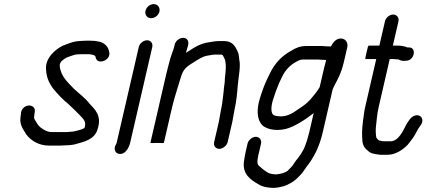

<svg xmlns="http://www.w3.org/2000/svg" viewBox="-20 -692 2112 939"><path d="M514.1 -438 512 -446C507.3 -465.7 489.2 -482.7 466.7 -488L443.6 -492C436.4 -492.7 428.5 -493 419.8 -493H400.8C387.6 -493 366.6 -491.2 354.1 -490C331.5 -486.6 305.8 -475.9 286 -468C248.2 -449.3 199.8 -405.7 205.3 -352C206.7 -312.2 221.8 -282.4 242.1 -256C263.5 -230.5 286.8 -205 313.5 -184C335.1 -163.8 355.6 -144.4 374.6 -124C387.3 -110.9 404.1 -95.2 393.2 -66C383.7 -60.5 375.7 -57.6 364.7 -55C354 -52.7 341.8 -48 329.1 -48C321.6 -47.3 314.4 -46.7 307.6 -46H233.6C210.1 -46 192.8 -58.4 180.5 -67C168.6 -75.6 162.2 -86.5 154.9 -99C150.8 -104.3 145.3 -113.8 146.9 -121C148.2 -131 149.3 -139.5 150.4 -149C152.4 -174.9 117.6 -187.1 94.4 -164C79.4 -149.1 84.3 -135.7 79.8 -116C75.8 -78.8 95.8 -56.6 109.6 -33C130 -6.5 167.9 20 218.4 20H272.4C279.7 20 287.5 19.7 295.6 19C313 19 329.9 17.5 345.8 14C390.3 1.5 439.6 -8.3 455.9 -56C481.2 -127 443.5 -157 416.2 -187C395.9 -213.4 367.4 -233.5 342.3 -257C312.2 -289.2 277.5 -317.3 272.2 -369C270 -390.7 292.9 -402.5 304.7 -410C313.2 -413.8 329 -419.1 338.4 -422C349.2 -426.8 370.8 -427 385.6 -427H404.6C420.9 -427 439.8 -425.5 446.3 -417L448.4 -409C458.4 -371.8 524.8 -398.2 514.1 -438Z M658.7 -462 550.6 6C549.5 10.8 546.6 14.8 544.6 19C535.6 38.6 544.2 55.5 558.3 59.5C588.8 68.3 610 34.8 616.6 6L724.7 -462C728.8 -480 717 -495 699.3 -495C681.6 -495 662.8 -480 658.7 -462ZM691.5 -639C687.1 -620 699.4 -603 719.2 -603C737.8 -603 755.6 -617.5 759.8 -636C764.1 -654.7 750.8 -672 732.1 -672C713.6 -672 695.8 -657.5 691.5 -639Z M834.4 -474 831.9 -463C830.7 -457.7 829.2 -452.7 827.4 -448L822.2 -434C816.4 -417.8 810.1 -398.9 804.8 -376C800.9 -362 797.3 -348 794.1 -334L715.6 6C715.2 8 726.1 8.3 748.4 7C770.1 8.3 781.2 8 781.6 6L820.6 -163C829.4 -201.2 842.8 -243.3 852.7 -276C855 -286.1 858.9 -294.2 861 -303C863.6 -311.7 866.1 -319.3 868.3 -326C880.4 -360.2 903.3 -372.5 929.8 -389C950.1 -401.7 970.4 -416.1 995 -420C1006.7 -421 1017.9 -425 1031.1 -425H1063.1C1063.8 -425 1065 -424.3 1066.7 -423C1068.7 -423 1069.6 -422.7 1069.4 -422C1071.8 -418 1074.6 -412.7 1077.7 -406C1082.8 -395.6 1082 -389.2 1084 -377C1085.2 -355.7 1082.5 -330 1079.6 -306C1080.6 -289.3 1074.2 -264.2 1074 -247L1071.9 -229C1069 -204.7 1066.4 -179.1 1060.3 -153C1059.6 -147 1058.6 -141 1057.2 -135C1054.4 -123.1 1052.8 -107.5 1050.2 -96L1027.3 3C1023.3 20.4 1034.6 36 1052.2 36C1069.7 36 1089.3 20.4 1093.3 3L1116.2 -96C1118.8 -107.6 1120.5 -123.2 1123.2 -135C1124.9 -142.3 1126.1 -149.3 1127 -156C1136.8 -198.2 1139.7 -236.5 1142.8 -274C1146.2 -316 1157.9 -366.1 1150.3 -400C1147.7 -418.6 1149 -426.2 1140.5 -444C1130.1 -466.4 1115.1 -491 1078.4 -491H1046.4C1031.6 -491 1014.4 -486.6 1000 -485C962.1 -479.4 931.4 -461.5 903 -442C897.8 -439.3 893.1 -436.3 889 -433C891.2 -442.6 895.2 -451.5 897.9 -463L900.4 -474C904.7 -492.3 893.7 -507 875.6 -507C857.5 -507 838.7 -492.3 834.4 -474Z M1540.8 -467H1479.8C1447.3 -467 1427.1 -458 1404.5 -444C1360.1 -420.1 1324.3 -383.7 1299.9 -333L1284.5 -301C1270.6 -271.2 1259.8 -239.8 1249.3 -205C1235.2 -156.8 1238 -115.8 1254 -91C1270.5 -62 1321.4 -48.8 1376.1 -61C1419.8 -71.3 1479.6 -111 1514.1 -139L1492.4 -45C1490.2 -35.7 1488 -27.3 1485.6 -20C1482.1 -4.6 1476.2 9.1 1471.9 22C1463.1 46.8 1440.8 78.6 1426.1 95L1413.9 113C1412.6 115.7 1411.1 118 1409.3 120C1402.6 126.5 1395 135.5 1388.2 142C1372.3 154.9 1353.2 157.9 1330.8 161C1327.5 161 1323.6 160.7 1319.1 160C1310.9 160 1300.9 156.5 1295.2 155L1286.4 150C1272.4 142.1 1257.9 128.7 1246.5 119C1231.9 107.5 1241.6 75.4 1247.9 48L1256.7 10C1260.7 -7.2 1248.5 -23 1231.3 -23C1214.2 -23 1194.7 -7.2 1190.7 10L1181.9 48C1177.6 66.9 1175 84.9 1172.5 102C1166.9 159 1203.3 186.1 1242 208L1256.1 216C1272.4 222.7 1295.9 227 1320.6 227L1339.1 225C1362.2 220.1 1373.3 218.7 1396.4 206C1425 191.4 1436.8 176.6 1457.2 155C1464 146.4 1470.1 136 1476.7 127C1513.6 81 1541.5 28.2 1558.4 -45L1606.9 -255L1615 -273C1637.6 -314.8 1650.4 -339.8 1661.6 -388L1678.4 -461C1683.1 -481.3 1671.8 -499.5 1654.1 -503C1631.7 -507 1613 -494 1598.1 -464C1596.3 -464.7 1594.7 -465 1593.4 -465H1584.4C1570.3 -465 1554.9 -468.1 1540.8 -467ZM1569.1 -399H1575.1L1573.7 -393C1570.3 -381 1567 -368.3 1564 -355L1543.4 -266C1530.5 -243.1 1513.2 -223.3 1497.3 -205C1477.1 -183.3 1466.9 -176.7 1436 -156C1408.5 -137 1400.3 -132.1 1374.9 -125C1356 -121.4 1336.9 -122.8 1323.3 -127C1301.8 -132.7 1305.4 -172.7 1314.6 -202C1323.9 -232.2 1333.9 -260.1 1345 -286L1360.4 -318C1375.3 -349 1398.6 -373.3 1425.6 -388C1440 -395.6 1446 -401 1464.6 -401H1529.6C1541.2 -401 1557.4 -399 1569.1 -399Z M1862.8 -588 1835.3 -469H1783.3C1780.6 -469 1777.1 -458 1772.7 -436C1766.9 -414 1765.4 -403 1768 -403H1820L1765.6 -167C1762.9 -155.7 1761.1 -144.7 1759.9 -134C1753.3 -90.6 1748.8 -49.8 1751.5 -15C1752.3 9.6 1755.6 20.5 1768.7 36C1775.8 42.7 1781.9 48 1787 52C1800.8 60.6 1820 62.6 1841 65H1875C1915.3 65 1949.8 40.1 1973.1 17C1981.4 7.3 1990.6 -6 1998.7 -16C2013.2 -35.9 2022.1 -60.9 2037.5 -80C2057.7 -107.7 2038.5 -135 2009.8 -127C1989.9 -121.5 1977.7 -100.7 1967.2 -83C1951.9 -53.5 1929 -1 1890.2 -1H1857.2C1854.7 -1.7 1851.8 -2 1848.5 -2C1843.4 -3.3 1839 -4.3 1835.2 -5C1830.9 -5 1823.5 -15 1820.4 -19C1817.9 -33.8 1816.6 -53.7 1818.4 -71C1822.5 -102.4 1823.6 -132.4 1831.6 -167L1886 -403H1907C1911.6 -403 1924.3 -401 1929.6 -401C1941.5 -394.2 1951.9 -393 1966.2 -395C2007.7 -395 2020.1 -463.2 1977.2 -460H1972.2C1959.9 -465.9 1940.8 -469 1922.3 -469H1901.3L1928.8 -588C1932.8 -605.4 1920.4 -621 1902.9 -621C1885.3 -621 1866.8 -605.4 1862.8 -588Z"/></svg>

Font: HoneyBee
Style: RegIt
Weight: 400
Foundry: Cannot Into Space Fonts
Version: Version 0.89